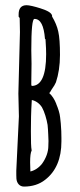

<svg xmlns="http://www.w3.org/2000/svg" viewBox="-20 -688 299 719"><path d="M49.8 -625.5 53.7 -620.6C54.2 -610.8 54.7 -584.5 54.7 -567.9L48.8 -337.4L50.8 -252.4L41 -48.8C41 -36.6 41 -24.4 41.5 -18.6C43 -2 53.2 10.7 69.8 10.7C100.6 10.7 127.4 2.4 148.9 -14.6C189.5 -45.9 210 -93.8 210 -158.2V-171.9L209.5 -196.8C208.5 -217.8 207 -235.4 205.1 -249C203.6 -263.7 198.2 -280.8 190.4 -299.3L190.9 -298.8C184.1 -315.9 175.8 -329.1 164.1 -339.8C165 -341.8 164.1 -337.9 167.5 -342.8L172.9 -352.1C181.6 -364.3 187 -373.5 189.5 -379.9C199.2 -409.2 204.6 -442.9 204.6 -482.4C204.6 -521.5 202.6 -550.8 198.2 -569.8C194.3 -588.4 186 -607.9 174.8 -626.5C174.8 -627 175.3 -627.4 175.3 -627.9C174.3 -639.2 159.2 -647.9 131.8 -656.7C108.4 -664.1 88.9 -668.5 79.6 -668.5C59.6 -668.5 49.8 -656.7 49.8 -634.3ZM92.8 -80.1C92.8 -102.5 94.7 -117.2 98.6 -124.5C96.2 -135.7 95.7 -159.7 95.7 -196.3C95.7 -231 96.2 -270 99.1 -313.5C113.8 -310.5 127.9 -300.8 137.2 -286.1C146.5 -270 154.8 -241.2 158.2 -220.2C159.2 -209.5 160.2 -197.3 160.6 -185.1C161.1 -172.9 161.6 -166 161.6 -159.7C161.6 -153.8 161.1 -148.9 161.1 -144.5V-142.1C161.1 -118.7 152.3 -95.7 137.7 -75.2C125.5 -59.6 109.4 -49.3 93.8 -45.9ZM97.2 -500C97.2 -578.1 101.1 -617.2 108.9 -617.2C131.8 -617.2 144.5 -592.3 148.4 -542.5C148.4 -542.5 149.4 -542 150.4 -541C152.3 -512.7 152.8 -497.1 152.8 -485.4C152.8 -405.8 134.8 -366.2 98.6 -366.2C98.1 -369.1 97.2 -370.1 97.2 -370.6V-381.3L98.1 -448.7Z"/></svg>

Font: Amatic Mod Bold ONEptTWO
Style: Bold
Weight: 700
Designer: David Occhino Design
Foundry: David Occhino Design
Version: Version 1.2